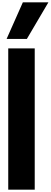

<svg xmlns="http://www.w3.org/2000/svg" viewBox="-20 -1611 431 1631"><path d="M275 0H50V-1200H275ZM208 -1280H36L174 -1591H391Z"/></svg>

Font: Boldonse
Style: Regular
Weight: 400
Designer: Universitype Foundry
Foundry: Universitype Foundry
Version: Version 1.000; ttfautohint (v1.8.4.7-5d5b)